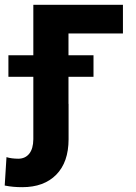

<svg xmlns="http://www.w3.org/2000/svg" viewBox="-78 -566 564 799"><path d="M433.6 -545.9V-426.8H207V0H60.7V-545.9ZM-43 -246.5V-335.9H311.1V-246.5ZM60.7 -134H207.4V13.5Q207.2 109 156.1 160.9Q105 212.9 14.6 212.9Q-4.9 212.9 -21.7 211.4Q-38.6 210 -58.4 206.1L-51 87.9Q-40.2 91.3 -28.3 92.8Q-16.3 94.3 -1.8 94.5Q27.1 94.3 43.7 73.6Q60.3 52.9 60.7 13.5Z"/></svg>

Font: Inter V
Style: 
Weight: 400
Designer: Rasmus Andersson
Foundry: rsms
Version: Version 4.000;git-a3f224843